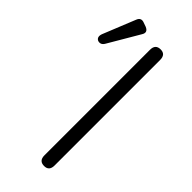

<svg xmlns="http://www.w3.org/2000/svg" viewBox="-347 -773 815 815"><g transform="rotate(45 60.0 -366.0)"><path d="M115 0Q84 0 84 -33V-667Q84 -700 115 -700Q145 -700 145 -667V-33Q145 0 115 0ZM-68 -551Q-79 -532 -98 -538Q-115 -546 -107 -569L-48 -715Q-39 -739 -15 -729L2 -723Q28 -712 13 -689Z"/></g></svg>

Font: Zen Maru Gothic
Style: Regular
Weight: 400
Designer: Yoshimichi Ohira
Foundry: Positype
Version: Version 1.002